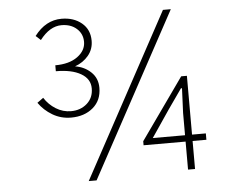

<svg xmlns="http://www.w3.org/2000/svg" viewBox="-53 -803 1105 880"><g transform="rotate(-5 500.0 -363.0)"><path d="M158.2 -650.4 135.7 -670.9Q187.5 -739.3 260.7 -739.3Q316.4 -739.3 353 -709Q389.6 -678.7 389.6 -627Q389.6 -587.9 365.7 -559.1Q341.8 -530.3 303.7 -516.6Q346.7 -509.8 376.5 -481.4Q406.2 -453.1 406.2 -409.2Q406.2 -351.6 366.7 -317.9Q327.1 -284.2 265.6 -284.2Q218.8 -284.2 180.2 -307.1Q141.6 -330.1 117.2 -365.2L145.5 -385.7Q166 -353.5 198.2 -333.5Q230.5 -313.5 267.6 -313.5Q311.5 -313.5 341.3 -339.8Q371.1 -366.2 371.1 -409.2Q371.1 -453.1 329.1 -477.5Q287.1 -502 213.9 -502V-529.3Q278.3 -529.3 316.4 -557.1Q354.5 -585 354.5 -625Q354.5 -662.1 327.6 -686Q300.8 -710 257.8 -710Q204.1 -710 158.2 -650.4ZM727.5 -739.3H763.7L356.4 12.7H320.3ZM629.9 -158.2H778.3V-260.7L783.2 -374H778.3L713.9 -282.2ZM874 -158.2V-128.9H810.5V0H778.3V-128.9H585V-147.5L784.2 -428.7H810.5V-158.2Z"/></g></svg>

Font: Gen Shin Gothic Monospace ExtraLight
Style: Regular
Weight: 200
Designer: [Source Han Sans]
Ryoko NISHIZUKA  (kana & ideographs); Paul D. Hunt (Latin, Greek & Cyrillic); Wenlong ZHANG  (bopomofo
Version: Version 1.002.20150607